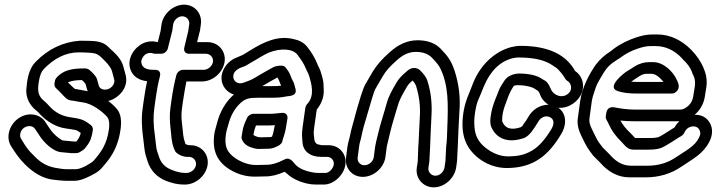

<svg xmlns="http://www.w3.org/2000/svg" viewBox="-20 -701 3080 825"><path d="M357 -309C323 -315 323 -316 302 -319C297 -322 279 -340 272 -347C282 -352 302 -357 332 -357C336 -354 346 -344 348 -339L354 -317C355 -315 356 -311 357 -309ZM445 -267C489 -278 536 -325 519 -382L510 -415C504 -438 489 -459 465 -481C460 -485 454 -491 447 -498C420 -525 392 -526 325 -526H323C251 -521 186 -490 133 -435C111 -413 101 -381 96 -345C95 -335 94 -325 93 -316C91 -279 109 -247 136 -226C146 -218 147 -215 152 -210C184 -177 221 -155 263 -149C284 -146 298 -144 306 -142C308 -142 315 -138 327 -130C324 -115 316 -102 308 -93H297L254 -97H252C250 -97 234 -103 211 -127C201 -137 196 -145 192 -151L176 -175C156 -209 104 -223 60 -193C22 -167 3 -114 27 -74C44 -47 61 -21 86 4C124 42 166 68 216 72L235 74C245 75 256 76 271 76H299C317 76 335 70 353 62C379 50 403 38 418 20C429 8 438 -4 446 -14C474 -51 491 -94 498 -145C503 -181 500 -212 482 -233C472 -245 460 -256 445 -267ZM244 -47 286 -43H288H308C318 -43 325 -49 332 -53C344 -60 348 -67 356 -78C370 -97 375 -116 379 -143C380 -151 376 -159 371 -163C338 -189 328 -190 277 -198C247 -203 217 -217 192 -245C185 -252 180 -259 171 -266C146 -286 140 -306 146 -345C150 -376 159 -395 167 -403C211 -449 261 -476 318 -476C358 -476 382 -473 389 -471C408 -465 416 -453 427 -443C448 -423 458 -406 461 -396L470 -362C473 -352 472 -347 467 -337C451 -309 410 -309 404 -335L397 -360C393 -375 376 -390 366 -399C356 -408 347 -407 339 -407C296 -407 260 -401 234 -378C227 -372 217 -363 216 -353L214 -342C213 -334 216 -326 221 -322C224 -319 234 -310 246 -297C259 -283 268 -271 287 -269C306 -267 307 -265 337 -261C378 -255 422 -220 441 -198C447 -190 452 -175 448 -145C439 -80 414 -47 382 -10C376 -3 331 26 306 26H278C265 26 255 26 249 25L229 22C192 17 159 4 125 -33L124 -34C103 -53 89 -74 76 -96L71 -104C66 -112 65 -120 68 -130C76 -160 117 -170 132 -145L148 -121C166 -91 208 -49 244 -47Z M763 -631C782 -631 796 -614 793 -596L789 -568L772 -497C769 -486 772 -470 793 -470H865C883 -470 898 -454 895 -435C892 -416 873 -401 855 -401H766C753 -401 741 -390 738 -379C730 -348 722 -310 716 -265L712 -235C709 -211 709 -185 712 -157C718 -109 715 -99 727 -64L731 -55C733 -50 735 -47 739 -44C750 -35 766 -27 785 -27H792C810 -27 825 -11 822 8C819 27 800 42 782 42H775C759 42 740 38 718 29C689 18 672 0 663 -28C660 -37 657 -45 655 -52C651 -62 648 -104 646 -116C639 -162 638 -201 643 -235L647 -265C654 -315 661 -351 667 -372C670 -382 670 -401 647 -401H641C607 -401 594 -411 589 -425C586 -434 586 -440 591 -450C599 -467 616 -479 640 -471C642 -470 646 -470 648 -470H673C686 -470 698 -481 701 -492L719 -564C719 -565 720 -566 720 -567L724 -596C727 -614 744 -631 763 -631ZM872 8C879 -38 845 -77 799 -77H792C790 -77 780 -80 777 -82C765 -115 768 -124 762 -170C759 -194 759 -216 762 -235L766 -265C771 -298 776 -327 781 -351H848C894 -351 938 -389 945 -435C952 -481 918 -520 872 -520H827L838 -565C838 -566 839 -566 839 -567L843 -596C850 -642 817 -681 771 -681C725 -681 681 -642 674 -596L670 -568L658 -520C640 -525 616 -525 595 -515C558 -498 523 -449 541 -401C552 -372 577 -356 612 -352C607 -330 602 -300 597 -265L593 -235C587 -195 589 -150 596 -101C597 -93 598 -81 600 -67C603 -40 607 -30 614 -8C627 32 654 60 693 76C719 86 744 92 768 92H775C821 92 865 54 872 8Z M1180 -77C1195 -88 1193 -94 1194 -98C1199 -112 1206 -135 1208 -149L1215 -191C1217 -202 1212 -218 1191 -216C1165 -213 1149 -212 1147 -212H1069C1058 -212 1046 -204 1042 -195C1031 -172 1024 -154 1022 -137L1018 -113C1017 -107 1019 -102 1022 -97C1031 -78 1051 -69 1071 -64C1078 -62 1084 -61 1091 -61L1136 -62C1150 -62 1166 -69 1180 -77ZM1069 -121 1072 -137C1073 -142 1075 -149 1080 -162H1139C1144 -162 1148 -162 1161 -163L1158 -149C1157 -142 1153 -124 1149 -114L1143 -112L1098 -111C1086 -111 1071 -119 1069 -121ZM1414 7C1412 23 1393 42 1380 42H1345C1333 42 1314 39 1290 31C1275 26 1261 18 1250 7C1240 -4 1226 -28 1203 -16C1172 0 1147 7 1129 7L1081 8C1052 8 1024 -1 996 -18C954 -45 943 -74 951 -126C953 -140 958 -153 961 -165C970 -201 985 -229 1007 -252C1032 -278 1049 -281 1089 -281H1141C1172 -281 1188 -282 1213 -287C1222 -289 1262 -287 1248 -325C1248 -326 1247 -329 1246 -333C1243 -350 1235 -356 1229 -374C1225 -387 1217 -399 1206 -412C1202 -417 1195 -419 1189 -419C1179 -419 1162 -417 1154 -412C1137 -402 1127 -398 1099 -381C1061 -358 1059 -357 1024 -345C1002 -338 986 -351 983 -366C978 -389 999 -404 1014 -410L1027 -415C1037 -418 1043 -423 1055 -430L1081 -445C1108 -462 1128 -472 1138 -476C1185 -494 1237 -493 1258 -466C1271 -449 1288 -424 1294 -407C1298 -396 1304 -388 1308 -376C1318 -342 1334 -290 1300 -254C1296 -250 1293 -243 1292 -238L1280 -153C1276 -123 1278 -113 1280 -88C1283 -50 1314 -27 1359 -27H1385C1403 -27 1417 -12 1414 7ZM1188 -333C1173 -331 1172 -331 1148 -331H1107C1134 -347 1156 -360 1172 -368C1181 -355 1181 -347 1188 -333ZM1464 7C1471 -39 1438 -77 1392 -77H1367C1358 -77 1356 -79 1345 -81C1337 -83 1332 -93 1331 -100C1329 -124 1326 -123 1330 -153L1341 -230C1362 -256 1373 -286 1371 -317C1371 -323 1370 -331 1370 -339C1370 -357 1361 -382 1357 -396C1353 -408 1346 -418 1342 -430C1333 -453 1316 -480 1299 -501C1285 -518 1266 -528 1242 -533C1174 -550 1113 -520 1059 -487L1033 -471C1023 -465 1022 -464 1016 -462L1002 -456C982 -449 961 -435 948 -415C911 -360 943 -307 985 -295C950 -264 924 -220 912 -170C909 -156 903 -141 901 -126C891 -55 912 -8 965 26C999 47 1035 58 1074 58L1122 57C1147 57 1174 50 1203 37C1206 40 1209 42 1213 45C1238 70 1290 92 1337 92H1372C1415 92 1458 50 1464 7Z M1546 9C1527 9 1514 -7 1517 -25L1523 -71C1524 -78 1525 -85 1527 -91C1533 -111 1536 -132 1542 -154L1564 -229C1570 -247 1585 -305 1593 -319L1625 -374C1638 -397 1658 -418 1685 -442C1713 -467 1738 -478 1767 -478C1798 -478 1820 -469 1835 -454C1854 -435 1865 -420 1870 -411C1908 -337 1906 -252 1902 -153C1900 -118 1902 -108 1897 -70V-68L1894 -9L1890 19C1887 37 1870 54 1851 54C1832 54 1818 37 1821 19L1825 -8V-11L1828 -66C1829 -87 1832 -176 1834 -204C1837 -255 1832 -305 1817 -352C1812 -370 1799 -385 1784 -400C1777 -406 1768 -409 1760 -409C1753 -409 1743 -407 1733 -399C1714 -383 1697 -368 1686 -350C1663 -312 1649 -284 1643 -262C1634 -228 1612 -161 1604 -124C1597 -94 1595 -90 1592 -71L1586 -25C1583 -7 1565 9 1546 9ZM1844 104C1890 104 1933 65 1940 19L1944 -10V-12L1947 -71C1949 -122 1951 -174 1954 -222C1959 -281 1952 -340 1933 -398C1919 -439 1906 -458 1873 -492C1849 -517 1814 -528 1774 -528C1731 -528 1691 -510 1654 -476C1624 -450 1600 -423 1582 -394L1550 -339C1538 -318 1523 -263 1515 -237L1494 -160C1490 -146 1487 -134 1485 -123C1481 -103 1476 -91 1473 -71L1467 -25C1460 21 1493 59 1539 59C1585 59 1629 21 1636 -25L1642 -71C1642 -71 1643 -75 1644 -80C1652 -112 1660 -151 1672 -189C1694 -260 1688 -260 1729 -329C1733 -336 1740 -345 1753 -355C1761 -346 1766 -337 1768 -331C1781 -289 1787 -245 1784 -200C1782 -176 1779 -79 1777 -65V-62L1775 -7L1771 19C1764 65 1798 104 1844 104Z M2337 -251C2298 -251 2267 -228 2251 -200C2246 -192 2243 -186 2240 -182C2236 -176 2229 -168 2225 -160C2224 -159 2223 -158 2217 -154C2204 -150 2193 -148 2185 -148C2163 -148 2149 -155 2138 -179C2138 -179 2137 -188 2139 -205C2141 -221 2146 -239 2154 -259L2165 -289C2169 -299 2173 -306 2175 -311L2187 -331C2188 -332 2192 -335 2205 -335C2222 -335 2238 -333 2254 -329C2275 -324 2277 -319 2291 -311C2298 -305 2301 -293 2305 -284C2313 -270 2324 -259 2337 -251ZM2379 -238C2424 -234 2467 -266 2480 -303C2495 -345 2476 -380 2451 -396C2412 -467 2335 -504 2216 -504C2204 -504 2192 -502 2178 -499C2103 -480 2040 -417 2011 -339C1996 -298 1979 -269 1971 -216C1958 -126 1979 -71 2028 -28C2066 5 2113 21 2157 21C2274 21 2338 -35 2392 -126C2420 -174 2409 -218 2379 -238ZM2415 -294C2389 -278 2360 -295 2350 -312C2342 -327 2338 -343 2324 -353C2319 -357 2314 -358 2307 -363C2287 -378 2247 -385 2212 -385C2189 -385 2161 -376 2147 -354L2133 -332C2128 -324 2124 -315 2119 -301L2107 -271C2098 -248 2092 -226 2089 -205C2086 -185 2085 -168 2092 -153C2108 -118 2138 -98 2178 -98C2194 -98 2210 -101 2229 -107C2245 -112 2261 -129 2270 -143C2279 -157 2285 -164 2294 -180C2302 -194 2322 -207 2342 -198C2359 -190 2365 -173 2349 -146C2318 -94 2287 -63 2255 -48C2230 -35 2200 -29 2164 -29C2131 -29 2097 -41 2064 -68C2038 -89 2024 -115 2020 -144C2017 -167 2017 -191 2021 -216C2025 -242 2030 -261 2036 -274C2054 -314 2061 -343 2086 -380C2112 -418 2144 -441 2183 -451C2194 -453 2201 -454 2208 -454C2275 -454 2323 -442 2353 -421C2358 -417 2364 -414 2370 -410C2380 -403 2402 -376 2408 -364C2410 -360 2414 -356 2417 -354C2437 -344 2443 -310 2415 -294Z M2633 -310C2656 -302 2684 -299 2719 -299H2867C2882 -299 2894 -313 2896 -324V-326C2898 -341 2891 -351 2886 -362C2872 -392 2832 -434 2787 -434H2768C2747 -434 2725 -427 2706 -415C2691 -405 2681 -399 2679 -398C2662 -389 2584 -327 2633 -310ZM2692 -350C2704 -358 2709 -362 2728 -374C2739 -381 2749 -384 2760 -384H2779C2787 -384 2798 -381 2812 -369C2820 -362 2826 -355 2831 -349H2726C2713 -349 2702 -349 2692 -350ZM2965 -208C2992 -231 3006 -260 3010 -295L3015 -326C3020 -359 3013 -387 3001 -414C2990 -438 2973 -464 2949 -488C2909 -528 2860 -553 2804 -553H2785C2760 -553 2736 -548 2713 -540C2680 -529 2646 -513 2617 -491C2613 -488 2608 -484 2604 -481C2579 -465 2558 -447 2540 -423C2512 -383 2481 -325 2473 -267L2463 -194C2459 -169 2465 -144 2477 -119C2484 -104 2501 -69 2512 -55C2520 -45 2525 -36 2531 -30L2559 -2C2593 37 2635 61 2684 61H2755C2811 61 2863 46 2908 15C2960 -20 3001 -40 3028 -92C3038 -111 3043 -135 3037 -156C3029 -185 3005 -209 2965 -208ZM2899 -180C2891 -172 2885 -166 2879 -154C2865 -146 2826 -119 2810 -112C2808 -111 2794 -108 2774 -108H2709L2706 -111C2700 -118 2694 -124 2688 -130C2668 -149 2655 -166 2646 -183C2665 -181 2684 -180 2702 -180H2894ZM2709 -230C2679 -230 2649 -234 2618 -240C2612 -241 2589 -243 2585 -215L2583 -201C2582 -196 2584 -190 2586 -186C2590 -179 2594 -173 2597 -165C2608 -140 2626 -115 2650 -92C2663 -79 2675 -58 2701 -58H2767C2790 -58 2808 -60 2825 -67C2843 -75 2882 -101 2898 -111C2905 -115 2916 -119 2922 -134C2928 -145 2934 -151 2944 -155C2968 -164 2984 -152 2988 -136C2991 -125 2988 -119 2983 -109C2966 -72 2925 -53 2884 -25C2849 -1 2809 11 2762 11H2691C2658 11 2628 -4 2599 -38C2593 -45 2583 -53 2570 -67C2565 -73 2561 -79 2554 -88C2544 -101 2530 -134 2523 -147C2513 -166 2511 -182 2513 -194L2523 -267C2525 -278 2527 -286 2529 -292C2540 -322 2537 -326 2557 -360C2582 -403 2591 -418 2627 -441C2633 -445 2638 -448 2644 -452C2668 -470 2694 -484 2723 -493C2739 -498 2755 -503 2777 -503H2796C2838 -503 2876 -487 2910 -451L2911 -449C2933 -429 2947 -410 2954 -390C2954 -389 2955 -387 2955 -386C2965 -369 2969 -350 2965 -326L2960 -295C2957 -267 2946 -250 2925 -237C2918 -233 2911 -230 2901 -230Z"/></svg>

Font: AppleStorm
Style: XbdOutIta
Weight: 800
Foundry: Cannot Into Space Fonts
Version: Version 1.01